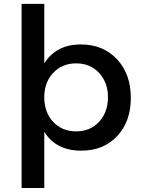

<svg xmlns="http://www.w3.org/2000/svg" viewBox="-20 -762 720 976"><path d="M89.8 193.8V-742.2H205.1V-439.9Q265.6 -536.1 391.1 -536.1Q504.4 -536.1 574.7 -460.9Q645 -385.7 645 -264.2Q645 -144.5 575.7 -70.3Q506.3 3.9 393.1 3.9Q265.1 3.9 205.1 -91.8V193.8ZM205.1 -268.1Q205.1 -190.9 250.2 -142.6Q295.4 -94.2 367.2 -94.2Q438.5 -94.2 483.6 -142.8Q528.8 -191.4 528.8 -268.1Q528.8 -342.8 483.6 -391.4Q438.5 -439.9 367.2 -439.9Q295.9 -439.9 250.5 -391.6Q205.1 -343.3 205.1 -268.1Z"/></svg>

Font: Trueno
Style: Regular
Weight: 400
Designer: Julieta Ulanovsky
Foundry: Julieta Ulanovsky
Version: Version 3.001b | FøM Fix